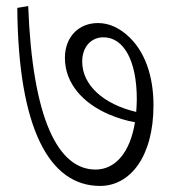

<svg xmlns="http://www.w3.org/2000/svg" viewBox="-20 -650 568 633"><path d="M310 -37C408 -37 486 -132 486 -303C486 -399 458 -484 397 -536C371 -558 340 -574 303 -574C239 -574 194 -528 194 -459C194 -374 255 -309 339 -273C367 -261 396 -252 425 -247C409 -147 360 -91 295 -91C171 -91 87 -259 73 -630L37 -624C40 -227 142 -37 310 -37ZM251 -447C251 -495 280 -527 321 -527C388 -527 431 -450 431 -323C431 -308 430 -294 429 -281C323 -306 251 -368 251 -447Z"/></svg>

Font: Noto Serif Devanagari SemiCondensed Light
Style: Regular
Weight: 300
Width: 4
Designer: Universal Thirst, Indian Type Foundry and the Monotype Design Team
Foundry: Monotype Imaging Inc.
Version: Version 2.004